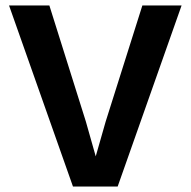

<svg xmlns="http://www.w3.org/2000/svg" viewBox="-20 -680 695 700"><path d="M642 -660 409 0H246L13 -660H160L293 -237L329 -110L365 -236L499 -660Z"/></svg>

Font: Kantumruy Pro SemiBold
Style: Regular
Weight: 600
Version: Version 1.002